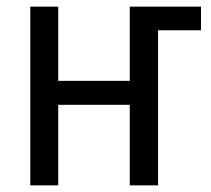

<svg xmlns="http://www.w3.org/2000/svg" viewBox="-20 -557 635 577"><path d="M155 0V-242H370V0H455V-466H584V-537H370V-314H155V-537H71V0Z"/></svg>

Font: Noto Sans Display SemiCondensed
Style: Regular
Weight: 400
Width: 4
Designer: Monotype Design team
Foundry: Monotype Imaging Inc.
Version: 1.000